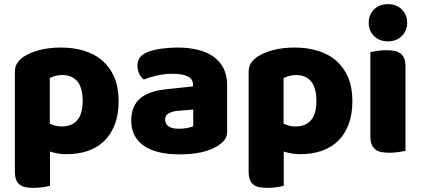

<svg xmlns="http://www.w3.org/2000/svg" viewBox="-20 -731 2038 929"><path d="M275 -501Q335 -501 386.5 -485.5Q438 -470 475 -438Q512 -406 533 -357.5Q554 -309 554 -242Q554 -178 536 -130Q518 -82 485 -49.5Q452 -17 405.5 -1Q359 15 302 15Q259 15 222 2V168Q212 171 190 174.5Q168 178 145 178Q123 178 105.5 175Q88 172 76 163Q64 154 58 138.5Q52 123 52 98V-382Q52 -409 63.5 -426Q75 -443 95 -457Q126 -477 172 -489Q218 -501 275 -501ZM277 -119Q380 -119 380 -242Q380 -306 354.5 -337Q329 -368 281 -368Q262 -368 247 -363.5Q232 -359 221 -353V-133Q233 -127 247 -123Q261 -119 277 -119Z M847 -108Q864 -108 884.5 -111.5Q905 -115 915 -121V-201L843 -195Q815 -193 797 -183Q779 -173 779 -153Q779 -133 794.5 -120.5Q810 -108 847 -108ZM839 -501Q893 -501 937.5 -490Q982 -479 1013.5 -456.5Q1045 -434 1062 -399.5Q1079 -365 1079 -318V-94Q1079 -68 1064.5 -51.5Q1050 -35 1030 -23Q965 16 847 16Q794 16 751.5 6Q709 -4 678.5 -24Q648 -44 631.5 -75Q615 -106 615 -147Q615 -216 656 -253Q697 -290 783 -299L914 -313V-320Q914 -349 888.5 -361.5Q863 -374 815 -374Q777 -374 741 -366Q705 -358 676 -346Q663 -355 654 -373.5Q645 -392 645 -412Q645 -438 657.5 -453.5Q670 -469 696 -480Q725 -491 764.5 -496Q804 -501 839 -501Z M1406 -501Q1466 -501 1517.5 -485.5Q1569 -470 1606 -438Q1643 -406 1664 -357.5Q1685 -309 1685 -242Q1685 -178 1667 -130Q1649 -82 1616 -49.5Q1583 -17 1536.5 -1Q1490 15 1433 15Q1390 15 1353 2V168Q1343 171 1321 174.5Q1299 178 1276 178Q1254 178 1236.5 175Q1219 172 1207 163Q1195 154 1189 138.5Q1183 123 1183 98V-382Q1183 -409 1194.5 -426Q1206 -443 1226 -457Q1257 -477 1303 -489Q1349 -501 1406 -501ZM1408 -119Q1511 -119 1511 -242Q1511 -306 1485.5 -337Q1460 -368 1412 -368Q1393 -368 1378 -363.5Q1363 -359 1352 -353V-133Q1364 -127 1378 -123Q1392 -119 1408 -119Z M1764 -621Q1764 -659 1789.5 -685Q1815 -711 1857 -711Q1899 -711 1924.5 -685Q1950 -659 1950 -621Q1950 -583 1924.5 -557Q1899 -531 1857 -531Q1815 -531 1789.5 -557Q1764 -583 1764 -621ZM1942 -1Q1931 1 1909.5 4.5Q1888 8 1866 8Q1844 8 1826.5 5Q1809 2 1797 -7Q1785 -16 1778.5 -31.5Q1772 -47 1772 -72V-479Q1783 -481 1804.5 -484.5Q1826 -488 1848 -488Q1870 -488 1887.5 -485Q1905 -482 1917 -473Q1929 -464 1935.5 -448.5Q1942 -433 1942 -408Z"/></svg>

Font: Baloo Tamma
Style: Regular
Weight: 400
Designer: Divya Kowshik and Ek Type
Foundry: Ek Type
Version: Version 1.443;PS 1.000;hotconv 16.6.51;makeotf.lib2.5.65220;